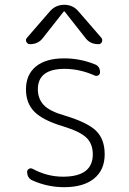

<svg xmlns="http://www.w3.org/2000/svg" viewBox="-20 -775 540 805"><path d="M105.5 -589.8Q95.7 -589.8 90.8 -599.1Q85.9 -608.4 92.8 -616.2L187.5 -725.6Q211.9 -754.9 249.5 -754.9Q287.1 -754.9 310.5 -725.6L405.3 -616.2Q411.1 -608.4 407.2 -599.1Q403.3 -589.8 392.6 -589.8Q357.4 -589.8 337.9 -616.2L251 -726.6Q250 -727.5 249 -727.5L247.1 -726.6L160.2 -616.2Q140.6 -589.8 105.5 -589.8ZM245.1 -245.1Q160.2 -270.5 124.5 -306.2Q88.9 -341.8 88.9 -400.4Q88.9 -461.9 130.4 -496.1Q171.9 -530.3 249 -530.3Q315.4 -530.3 376 -505.9Q399.4 -498 399.4 -471.7Q399.4 -463.9 392.6 -459.5Q385.7 -455.1 377.9 -458Q314.5 -486.3 251 -486.3Q138.7 -486.3 138.7 -400.4Q138.7 -361.3 163.1 -335Q187.5 -308.6 252.9 -290Q346.7 -261.7 382.8 -226.6Q418.9 -191.4 418.9 -127.9Q418.9 -62.5 374.5 -26.4Q330.1 9.8 249 9.8Q180.7 9.8 118.2 -17.6Q93.8 -27.3 93.8 -54.7Q93.8 -62.5 101.1 -66.9Q108.4 -71.3 116.2 -67.4Q177.7 -34.2 244.1 -34.2Q369.1 -34.2 369.1 -127.9Q369.1 -171.9 342.3 -197.8Q315.4 -223.6 245.1 -245.1Z"/></svg>

Font: Rounded-X Mgen+ 1m light
Style: Regular
Weight: 200
Designer: [Source Han Sans]
Ryoko NISHIZUKA  (kana & ideographs); Paul D. Hunt (Latin, Greek & Cyrillic); Wenlong ZHANG  (bopomofo
Version: Version 1.059.20150602